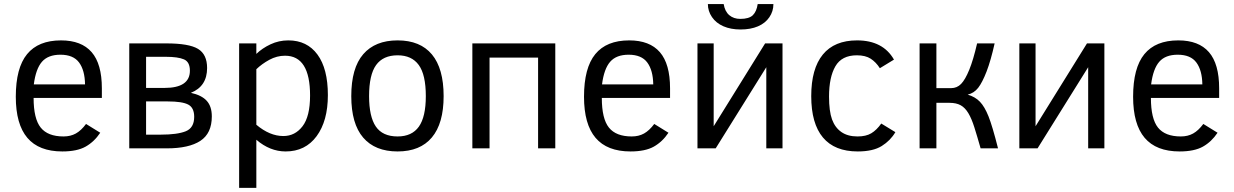

<svg xmlns="http://www.w3.org/2000/svg" viewBox="-20 -724 6020 937"><path d="M144 -246.1Q144 -144.5 178.7 -101.3Q213.4 -58.1 290 -58.1Q324.2 -58.1 350.1 -72.5Q376 -86.9 399.9 -119.1L469.2 -76.2Q439.9 -32.2 397.9 -8.5Q356 15.1 284.2 15.1Q169.9 15.1 113.5 -51.3Q57.1 -117.7 57.1 -252Q57.1 -392.6 112.1 -459.7Q167 -526.9 277.8 -526.9Q377.4 -526.9 427.2 -469.5Q477.1 -412.1 477.1 -293V-246.1ZM395 -312Q394 -380.9 366 -418.9Q337.9 -457 274.9 -457Q214.8 -457 184.8 -422.6Q154.8 -388.2 145 -312Z M1013.7 -155.8Q1013.7 -73.2 957.8 -36.6Q901.9 0 793.9 0H610.8V-512.2H792Q902.3 -512.2 946.5 -485.4Q990.7 -458.5 990.7 -392.1Q990.7 -302.7 911.6 -271Q964.4 -259.3 989 -231.9Q1013.7 -204.6 1013.7 -155.8ZM906.7 -378.9Q906.7 -421.9 877.7 -434.3Q848.6 -446.8 789.1 -446.8H692.9V-294.9H782.7Q906.7 -294.9 906.7 -378.9ZM927.7 -153.8Q927.7 -198.2 898.7 -213.6Q869.6 -229 798.8 -229H692.9V-66.9H764.6Q845.7 -66.9 886.7 -83.5Q927.7 -100.1 927.7 -153.8Z M1580.1 -259.8Q1580.1 -133.8 1525.1 -59.3Q1470.2 15.1 1374 15.1Q1297.4 15.1 1231 -42V192.9H1147V-512.2H1231V-460.9Q1259.8 -488.8 1300.3 -507.8Q1340.8 -526.9 1387.2 -526.9Q1478.5 -526.9 1529.3 -457.8Q1580.1 -388.7 1580.1 -259.8ZM1493.2 -257.8Q1493.2 -452.1 1371.1 -452.1Q1331.1 -452.1 1294.4 -432.1Q1257.8 -412.1 1231 -386.2V-115.2Q1296.4 -60.1 1362.8 -60.1Q1419.9 -60.1 1456.5 -107.9Q1493.2 -155.8 1493.2 -257.8Z M2145 -254.9Q2145 -121.6 2087.6 -53.2Q2030.3 15.1 1920.4 15.1Q1810.5 15.1 1752.4 -52.5Q1694.3 -120.1 1694.3 -254.9Q1694.3 -392.1 1752.7 -459.5Q1811 -526.9 1920.4 -526.9Q2030.8 -526.9 2087.9 -458.3Q2145 -389.6 2145 -254.9ZM2058.1 -254.9Q2058.1 -359.4 2023.7 -406.7Q1989.3 -454.1 1920.4 -454.1Q1849.6 -454.1 1815.4 -406.5Q1781.2 -358.9 1781.2 -254.9Q1781.2 -154.8 1814.2 -106.4Q1847.2 -58.1 1920.4 -58.1Q1990.2 -58.1 2024.2 -106Q2058.1 -153.8 2058.1 -254.9Z M2606 0V-442.9H2369.1V0H2285.2V-512.2H2689.9V0Z M2917 -246.1Q2917 -144.5 2951.7 -101.3Q2986.3 -58.1 3063 -58.1Q3097.2 -58.1 3123 -72.5Q3148.9 -86.9 3172.9 -119.1L3242.2 -76.2Q3212.9 -32.2 3170.9 -8.5Q3128.9 15.1 3057.1 15.1Q2942.9 15.1 2886.5 -51.3Q2830.1 -117.7 2830.1 -252Q2830.1 -392.6 2885 -459.7Q2939.9 -526.9 3050.8 -526.9Q3150.4 -526.9 3200.2 -469.5Q3250 -412.1 3250 -293V-246.1ZM3168 -312Q3167 -380.9 3138.9 -418.9Q3110.8 -457 3047.9 -457Q2987.8 -457 2957.8 -422.6Q2927.7 -388.2 2918 -312Z M3472.7 0H3383.8V-512.2H3462.9V-107.9L3713.9 -512.2H3798.8V0H3719.7V-396ZM3754.4 -704.1Q3754.4 -668.9 3734.6 -639.9Q3714.8 -610.8 3679 -595.5Q3643.1 -580.1 3593.8 -580.1Q3546.4 -580.1 3510.5 -595.7Q3474.6 -611.3 3454.6 -640.6Q3434.6 -669.9 3434.6 -704.1H3511.7Q3517.6 -668 3539.1 -649.9Q3560.5 -631.8 3592.8 -631.8Q3635.7 -631.8 3654.1 -649.9Q3672.4 -668 3677.7 -704.1Z M4349.6 -79.1Q4325.7 -38.1 4283.2 -11.5Q4240.7 15.1 4166 15.1Q4053.2 15.1 3996.1 -53Q3939 -121.1 3939 -254.9Q3939 -388.7 3995.6 -457.8Q4052.2 -526.9 4162.6 -526.9Q4289.1 -526.9 4342.8 -433.1L4273.9 -391.1Q4254.9 -420.9 4229.2 -437.5Q4203.6 -454.1 4161.6 -454.1Q4087.9 -454.1 4056.9 -400.6Q4025.9 -347.2 4025.9 -252.9Q4025.9 -181.2 4040.5 -141.1Q4055.2 -101.1 4086.2 -79.6Q4117.2 -58.1 4165 -58.1Q4206.1 -58.1 4231.9 -73.5Q4257.8 -88.9 4280.8 -121.1Z M4549.8 -512.2V-293.9H4621.6Q4650.4 -293.9 4670.4 -314.5Q4690.4 -335 4710.2 -383.5Q4730 -432.1 4748.5 -512.2H4834Q4815.4 -428.7 4794.7 -375Q4773.9 -321.3 4753.7 -295.4Q4733.4 -269.5 4702.6 -262.2Q4739.3 -251.5 4762.2 -227.5Q4785.2 -203.6 4804.2 -156Q4823.2 -108.4 4850.6 0H4765.6Q4748.5 -60.1 4735.1 -102.5Q4721.7 -145 4705.8 -171.6Q4689.9 -198.2 4668.5 -210.2Q4647 -222.2 4613.8 -222.2H4549.8V0H4467.8V-512.2Z M5043.5 0H4954.6V-512.2H5033.7V-107.9L5284.7 -512.2H5369.6V0H5290.5V-396Z M5596.7 -246.1Q5596.7 -144.5 5631.3 -101.3Q5666 -58.1 5742.7 -58.1Q5776.9 -58.1 5802.7 -72.5Q5828.6 -86.9 5852.5 -119.1L5921.9 -76.2Q5892.6 -32.2 5850.6 -8.5Q5808.6 15.1 5736.8 15.1Q5622.6 15.1 5566.2 -51.3Q5509.8 -117.7 5509.8 -252Q5509.8 -392.6 5564.7 -459.7Q5619.6 -526.9 5730.5 -526.9Q5830.1 -526.9 5879.9 -469.5Q5929.7 -412.1 5929.7 -293V-246.1ZM5847.7 -312Q5846.7 -380.9 5818.6 -418.9Q5790.5 -457 5727.5 -457Q5667.5 -457 5637.5 -422.6Q5607.4 -388.2 5597.7 -312Z"/></svg>

Font: ClearSansRegular
Style: Regular
Weight: 400
Foundry: Intel Corporation
Version: Version 1.00